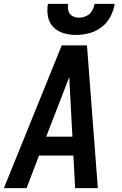

<svg xmlns="http://www.w3.org/2000/svg" viewBox="-30 -969 626 989"><path d="M-10 0H107L171 -168H348L357 0H474L418 -735H288ZM208 -265 295 -490Q303 -511 311 -531.5Q319 -552 327 -573Q327 -552 328.5 -531.5Q330 -511 331 -490L343 -265ZM362 -789Q396 -789 430 -798Q464 -807 493.5 -829.5Q523 -852 539 -883.5Q555 -915 561 -949H457Q454 -930 443.5 -912.5Q433 -895 414.5 -886.5Q396 -878 377 -878Q359 -878 343 -886.5Q327 -895 322.5 -913Q318 -931 321 -949H217Q211 -916 217 -883.5Q223 -851 245 -829Q267 -807 298 -798Q329 -789 362 -789Z"/></svg>

Font: Iosevka Sparkle SmBdObl
Style: Regular
Weight: 600
Italic angle: -9°
Designer: Belleve Invis
Foundry: Belleve Invis
Version: Version 4.5.0; ttfautohint (v1.8.3)